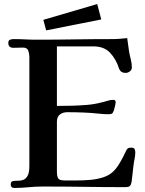

<svg xmlns="http://www.w3.org/2000/svg" viewBox="-20 -924 714 948"><path d="M648 -172Q648 -156 644.5 -139.5Q641 -123 639 -106Q637 -87 634.5 -67Q632 -47 630 -27Q627 -11 621 -5.5Q615 0 598 0Q496 0 394 -1.5Q292 -3 190 -3Q155 -3 120 0.5Q85 4 50 4Q33 4 33 -13Q33 -27 42.5 -29.5Q52 -32 65.5 -31.5Q79 -31 92.5 -35Q106 -39 115.5 -54.5Q125 -70 125 -104V-643Q125 -659 119.5 -674Q114 -689 94 -689Q82 -689 70 -688.5Q58 -688 46 -688Q21 -688 21 -712Q21 -724 29 -727.5Q37 -731 47 -731Q76 -731 104 -729.5Q132 -728 160 -728Q254 -728 348 -729.5Q442 -731 536 -731Q554 -731 572 -732.5Q590 -734 608 -736Q610 -720 612.5 -704Q615 -688 617 -672Q620 -653 625.5 -632Q631 -611 631 -591Q631 -579 621 -571.5Q611 -564 600 -564Q576 -564 568 -585Q553 -632 523.5 -663.5Q494 -695 441 -695H261V-401Q299 -401 335.5 -402Q372 -403 409 -406Q446 -409 480 -418Q494 -421 509.5 -426Q525 -431 539 -431Q551 -431 551 -420Q551 -413 547.5 -399Q544 -385 542 -378Q537 -365 532 -362.5Q527 -360 514 -360Q490 -360 467 -363Q429 -367 390 -368.5Q351 -370 312 -370Q290 -370 275.5 -358.5Q261 -347 261 -323V-77Q261 -53 267.5 -43Q274 -33 299 -33Q326 -33 359 -33Q392 -33 426.5 -36Q461 -39 491 -49Q521 -59 541 -79Q558 -96 574 -124Q590 -152 600 -174Q605 -186 610 -190.5Q615 -195 628 -195Q640 -195 644 -189Q648 -183 648 -172ZM480 -828 208 -774 194 -826 460 -904Z"/></svg>

Font: Kaisei HarunoUmi
Style: Bold
Weight: 700
Designer: Font-Kai, 金井和夫
Foundry: KAZUO KANAI
Version: Version 5.003